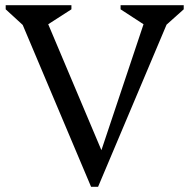

<svg xmlns="http://www.w3.org/2000/svg" viewBox="-20 -710 732 742"><path d="M332 12 41 -677 87 -596 2 -674V-690H256V-674L127 -591L142 -674L392 -82H356L555 -677L575 -590L446 -674V-690H690V-674L605 -598L650 -677L359 12Z"/></svg>

Font: Platypi Light
Style: Regular
Weight: 300
Designer: David Sargent
Foundry: Bolt Cutter Type
Version: Version 1.200